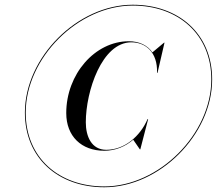

<svg xmlns="http://www.w3.org/2000/svg" viewBox="-20 -780 915 810"><path d="M85 -305C85 -112 227 10 420 10C653 10 875 -212 875 -445C875 -638 733 -760 540 -760C307 -760 85 -538 85 -305ZM88.5 -305C88.5 -536 310 -756.5 540 -756.5C731 -756.5 871.5 -636 871.5 -445C871.5 -214 650 6.5 420 6.5C229 6.5 88.5 -114 88.5 -305ZM420 -144C467 -144 509 -162 542 -190.5L570 -150H572L605 -277.5H602.5C571 -204 504.5 -148 428.5 -148C366 -148 342 -204.5 342 -264C342 -395.5 410 -601.5 534 -601.5C593.5 -601.5 645.5 -560.5 642.5 -472.5H644.5L674 -600H672L623 -559C602 -589.5 566.5 -606 523.5 -606C380.5 -606 259.5 -467 259.5 -303C259.5 -205 323.5 -144 420 -144Z"/></svg>

Font: Bodoni* 48pt Medium
Style: Italic
Weight: 500
Italic angle: -13°
Version: Version 2.3